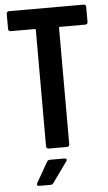

<svg xmlns="http://www.w3.org/2000/svg" viewBox="-59 -738 539 958"><g transform="rotate(-5 210.0 -259.5)"><path d="M397 -700.2Q402.3 -700.2 405.8 -696.8Q409.2 -693.4 409.2 -688V-611.8Q409.2 -606.9 405.8 -603.5Q402.3 -600.1 397 -600.1H270Q265.1 -600.1 265.1 -595.2V-12.2Q265.1 -6.8 261.5 -3.4Q257.8 0 252.9 0H161.1Q156.2 0 152.6 -3.4Q148.9 -6.8 148.9 -12.2V-595.2Q148.9 -600.1 144 -600.1H22.9Q17.6 -600.1 14.4 -603.3Q11.2 -606.4 11.2 -611.8V-688Q11.2 -693.4 14.6 -696.8Q18.1 -700.2 22.9 -700.2ZM98.1 181.2Q91.3 181.2 88.4 177.5Q85.4 173.8 88.9 167L147.9 64Q151.9 56.2 163.1 56.2H234.9Q242.2 56.2 244.9 60.5Q247.6 64.9 243.2 70.8L168.9 173.8Q164.1 181.2 154.8 181.2Z"/></g></svg>

Font: Barlow Condensed SemiBold
Style: Regular
Weight: 600
Width: 3
Designer: Jeremy Tribby
Foundry: Tribby Type
Version: Version 1.422;hotconv 1.0.109;makeotfexe 2.5.65596